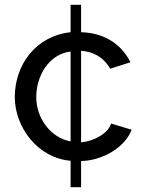

<svg xmlns="http://www.w3.org/2000/svg" viewBox="-20 -665 610 805"><path d="M276 120H320V10C391 10 498 -34 532 -121L446 -147C432 -102 367 -72 320 -68V-452C370 -449 415 -425 442 -377L527 -404C488 -481 417 -527 320 -530V-645H276V-530C130 -514 42 -393 42 -258C42 -131 139 -2 276 9ZM276 -72C192 -88 132 -169 132 -258C132 -347 185 -438 276 -449Z"/></svg>

Font: FIGSv2-sans-serif Medium
Style: Regular
Weight: 500
Designer: Matt McInerney, Pablo Impallari, Rodrigo Fuenzalida,Mirko Velimirovic
Foundry: Matt McInerney, Pablo Impallari, Rodrigo Fuenzalida
Version: Version 4.021;hotconv 1.0.109;makeotfexe 2.5.65596